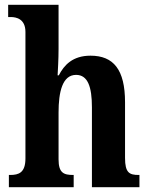

<svg xmlns="http://www.w3.org/2000/svg" viewBox="-20 -780 624 800"><path d="M17 0H287V-51H285C246 -51 224 -59 224 -116V-311C224 -397 240 -468 297 -468C346 -468 363 -418 363 -333V0H561V-51H558C519 -51 501 -60 501 -122V-354C501 -490 453 -548 357 -548C283 -548 247 -509 225 -466H220C221 -485 224 -532 224 -576V-760H14V-709H25C48 -709 86 -701 86 -647V-120C86 -60 58 -51 22 -51H17Z"/></svg>

Font: Noto Serif Sinhala Condensed
Style: Bold
Weight: 700
Width: 3
Designer: Jelle Bosma - Monotype Design Team
Foundry: Monotype Imaging Inc.
Version: Version 2.007